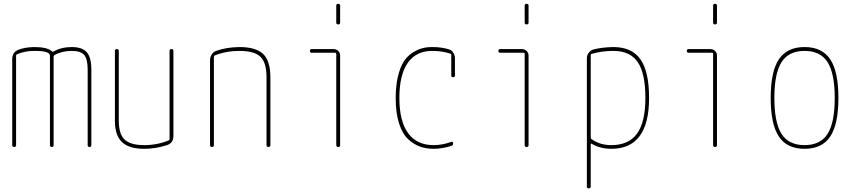

<svg xmlns="http://www.w3.org/2000/svg" viewBox="-20 -780 4540 1019"><path d="M44.9 -9.8V-465.8Q44.9 -502.9 77.1 -515.6Q112.3 -529.3 160.2 -530.3Q231.4 -530.3 254.9 -507.8Q257.8 -503.9 262.7 -505.9Q305.7 -530.3 360.4 -530.3Q417 -530.3 440.9 -502.4Q464.8 -474.6 464.8 -410.2V-9.8Q464.8 0 455.1 0Q445.3 0 445.3 -9.8V-410.2Q445.3 -466.8 426.8 -488.3Q408.2 -509.8 360.4 -509.8Q308.6 -509.8 268.6 -487.3Q264.6 -484.4 264.6 -478.5V-9.8Q264.6 0 254.9 0Q245.1 0 245.1 -9.8V-484.4Q245.1 -510.7 160.2 -509.8Q110.4 -509.8 69.3 -491.2Q65.4 -490.2 65.4 -484.4V-10.7Q65.4 0 55.2 0Q44.9 0 44.9 -9.8Z M745.1 9.8Q665 9.8 627.4 -25.9Q589.8 -61.5 589.8 -139.6V-509.8Q589.8 -519.5 600.1 -519.5Q610.4 -519.5 610.4 -509.8V-139.6Q610.4 -69.3 641.1 -39.6Q671.9 -9.8 745.1 -9.8Q815.4 -9.8 876 -35.2Q879.9 -36.1 879.9 -42V-509.8Q879.9 -519.5 890.1 -519.5Q900.4 -519.5 900.4 -509.8V-58.6Q900.4 -20.5 866.2 -9.8Q805.7 9.8 745.1 9.8Z M1094.7 -9.8V-460.9Q1094.7 -476.6 1103.5 -490.7Q1112.3 -504.9 1127 -509.8Q1180.7 -529.3 1250 -530.3Q1338.9 -530.3 1377 -493.2Q1415 -456.1 1415 -370.1V-9.8Q1415 0 1404.8 0Q1394.5 0 1394.5 -9.8V-370.1Q1394.5 -447.3 1362.3 -478.5Q1330.1 -509.8 1250 -509.8Q1179.7 -509.8 1119.1 -485.4Q1115.2 -484.4 1115.2 -477.5V-9.8Q1115.2 0 1105 0Q1094.7 0 1094.7 -9.8Z M1634.8 -500Q1625 -500 1625 -509.8Q1625 -519.5 1634.8 -519.5H1750Q1764.6 -519.5 1774.9 -509.8Q1785.2 -500 1785.2 -485.4V-9.8Q1785.2 0 1774.9 0Q1764.6 0 1764.6 -9.8V-495.1Q1764.6 -500 1759.8 -500ZM1764.6 -660.2V-750Q1764.6 -759.8 1774.9 -759.8Q1785.2 -759.8 1785.2 -750V-660.2Q1785.2 -650.4 1774.9 -650.4Q1764.6 -650.4 1764.6 -660.2Z M2281.2 9.8Q2243.2 9.8 2210.4 -1.5Q2177.7 -12.7 2147 -40.5Q2116.2 -68.4 2098.1 -124Q2080.1 -179.7 2080.1 -259.8Q2080.1 -324.2 2091.8 -373.5Q2103.5 -422.9 2122.1 -452.1Q2140.6 -481.4 2167.5 -499Q2194.3 -516.6 2219.2 -523.4Q2244.1 -530.3 2273.4 -530.3Q2322.3 -530.3 2361.3 -518.6Q2376 -514.6 2385.3 -501Q2394.5 -487.3 2394.5 -470.7V-379.9Q2394.5 -370.1 2384.8 -370.1Q2375 -370.1 2375 -379.9V-488.3Q2375 -493.2 2370.1 -495.1Q2328.1 -509.8 2273.4 -509.8Q2188.5 -509.8 2144 -446.3Q2099.6 -382.8 2099.6 -259.8Q2099.6 -136.7 2146 -73.2Q2192.4 -9.8 2281.2 -9.8Q2328.1 -9.8 2376 -27.3Q2379.9 -28.3 2382.3 -26.4Q2384.8 -24.4 2384.8 -19.5Q2384.8 -8.8 2376 -5.9Q2326.2 9.8 2281.2 9.8Z M2634.8 -500Q2625 -500 2625 -509.8Q2625 -519.5 2634.8 -519.5H2750Q2764.6 -519.5 2774.9 -509.8Q2785.2 -500 2785.2 -485.4V-9.8Q2785.2 0 2774.9 0Q2764.6 0 2764.6 -9.8V-495.1Q2764.6 -500 2759.8 -500ZM2764.6 -660.2V-750Q2764.6 -759.8 2774.9 -759.8Q2785.2 -759.8 2785.2 -750V-660.2Q2785.2 -650.4 2774.9 -650.4Q2764.6 -650.4 2764.6 -660.2Z M3115.2 -488.3V-49.8Q3115.2 -44.9 3119.1 -42Q3163.1 -9.8 3224.6 -9.8Q3316.4 -9.8 3360.8 -70.8Q3405.3 -131.8 3405.3 -259.8Q3405.3 -390.6 3364.7 -450.2Q3324.2 -509.8 3235.4 -509.8Q3174.8 -509.8 3120.1 -494.1Q3115.2 -492.2 3115.2 -488.3ZM3094.7 210V-471.7Q3094.7 -487.3 3105 -500.5Q3115.2 -513.7 3129.9 -517.6Q3175.8 -529.3 3235.4 -530.3Q3333 -530.3 3378.9 -465.3Q3424.8 -400.4 3424.8 -259.8Q3424.8 9.8 3224.6 9.8Q3165 9.8 3119.1 -17.6Q3115.2 -19.5 3115.2 -15.6V209Q3115.2 219.7 3105 219.7Q3094.7 219.7 3094.7 210Z M3634.8 -500Q3625 -500 3625 -509.8Q3625 -519.5 3634.8 -519.5H3750Q3764.6 -519.5 3774.9 -509.8Q3785.2 -500 3785.2 -485.4V-9.8Q3785.2 0 3774.9 0Q3764.6 0 3764.6 -9.8V-495.1Q3764.6 -500 3759.8 -500ZM3764.6 -660.2V-750Q3764.6 -759.8 3774.9 -759.8Q3785.2 -759.8 3785.2 -750V-660.2Q3785.2 -650.4 3774.9 -650.4Q3764.6 -650.4 3764.6 -660.2Z M4372.1 -450.2Q4334 -509.8 4250 -509.8Q4166 -509.8 4127.9 -450.2Q4089.8 -390.6 4089.8 -259.8Q4089.8 -128.9 4127.9 -69.3Q4166 -9.8 4250 -9.8Q4334 -9.8 4372.1 -69.3Q4410.2 -128.9 4410.2 -259.8Q4410.2 -390.6 4372.1 -450.2ZM4386.2 -55.2Q4342.8 9.8 4250 9.8Q4157.2 9.8 4113.8 -55.2Q4070.3 -120.1 4070.3 -260.3Q4070.3 -400.4 4113.8 -465.3Q4157.2 -530.3 4250 -530.3Q4342.8 -530.3 4386.2 -465.3Q4429.7 -400.4 4429.7 -260.3Q4429.7 -120.1 4386.2 -55.2Z"/></svg>

Font: Rounded Mgen+ 1mn thin
Style: Regular
Weight: 100
Designer: [Source Han Sans]
Ryoko NISHIZUKA  (kana & ideographs); Paul D. Hunt (Latin, Greek & Cyrillic); Wenlong ZHANG  (bopomofo
Version: Version 1.059.20150602